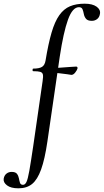

<svg xmlns="http://www.w3.org/2000/svg" viewBox="-137 -746 563 1041"><path d="M-37 275Q-78 275 -99 259Q-120 243 -117 223Q-114 205 -102 195.5Q-90 186 -74 186Q-53 186 -45 196.5Q-37 207 -34.5 221Q-32 235 -28.5 245.5Q-25 256 -12 256Q-1 256 6.5 240.5Q14 225 22 180Q30 135 43 47L94 -306Q98 -331 95.5 -342Q93 -353 81 -356.5Q69 -360 43 -360Q39 -360 39.5 -367Q40 -374 43 -374Q76 -374 91 -383.5Q106 -393 110 -418Q125 -509 142.5 -569Q160 -629 184.5 -663.5Q209 -698 242.5 -712Q276 -726 322 -726Q364 -726 386.5 -710Q409 -694 405 -671Q402 -652 389.5 -642.5Q377 -633 361 -633Q338 -633 329 -644.5Q320 -656 317.5 -670Q315 -684 310.5 -695.5Q306 -707 291 -707Q256 -707 231.5 -639Q207 -571 187 -439L120 21Q106 117 86 172.5Q66 228 37 251.5Q8 275 -37 275ZM250 -340Q246 -341 227 -343.5Q208 -346 183 -349Q158 -352 134 -352L136 -377Q159 -377 188.5 -379Q218 -381 243 -383Q268 -385 276 -385Q281 -385 282.5 -381.5Q284 -378 283 -374Q281 -366 271 -353Q261 -340 250 -340Z"/></svg>

Font: Cormorant SemiBold
Style: Italic
Weight: 600
Italic angle: -10°
Designer: Christian Thalmann (Catharsis Fonts)
Foundry: Catharsis Fonts
Version: Version 4.000